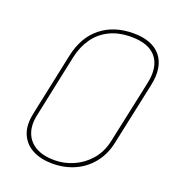

<svg xmlns="http://www.w3.org/2000/svg" viewBox="-133 -817 834 929"><g transform="rotate(20 284.0 -352.5)"><path d="M141 -508 73 -186Q59 -121 78 -77Q97 -33 140 -11Q183 11 241 11Q304 11 356 -12.5Q408 -36 443.5 -80.5Q479 -125 492 -186L561 -509Q582 -607 538 -661.5Q494 -716 396 -716Q297 -716 230 -663Q163 -610 141 -508ZM93 -186 161 -508Q174 -566 204 -608Q234 -650 281 -673Q328 -696 391 -696Q455 -696 492 -673.5Q529 -651 541.5 -609.5Q554 -568 541 -510L472 -188Q459 -129 424 -89Q389 -49 342 -28.5Q295 -8 245 -8Q186 -8 148 -30Q110 -52 95.5 -92Q81 -132 93 -186Z"/></g></svg>

Font: Advent Pro Thin
Style: Italic
Weight: 250
Italic angle: -12°
Version: Version 3.000